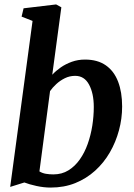

<svg xmlns="http://www.w3.org/2000/svg" viewBox="-20 -837 607 867"><path d="M216 -499.5Q232 -517 254.2 -532.5Q276.5 -548 304.2 -558Q332 -568 364 -568Q420.5 -568 457.8 -542Q495 -516 513.2 -468.5Q531.5 -421 531.5 -356Q531.5 -301.5 517.2 -248.5Q503 -195.5 476 -148.8Q449 -102 409.5 -66.2Q370 -30.5 319.8 -10.2Q269.5 10 208.5 10Q178 10 144.8 2.8Q111.5 -4.5 90 -13L26 7L127 -742.5L77.5 -762L86.5 -799.5L233.5 -817L257 -804ZM158 -63Q171 -55 187.2 -52.2Q203.5 -49.5 221 -49.5Q259.5 -49.5 289 -67.8Q318.5 -86 340.2 -116.8Q362 -147.5 376 -187Q390 -226.5 396.8 -269.5Q403.5 -312.5 403.5 -354Q403.5 -415 382.2 -454.8Q361 -494.5 319.5 -494.5Q294.5 -494.5 272.8 -483.8Q251 -473 234 -457.2Q217 -441.5 206 -425.5Z"/></svg>

Font: Merriweather SemiBold
Style: Italic
Weight: 600
Italic angle: -7.8°
Version: Version 2.101